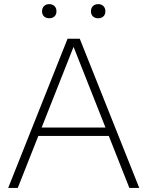

<svg xmlns="http://www.w3.org/2000/svg" viewBox="-20 -932 730 952"><path d="M20.5 0 315 -740H375.5L670.5 0H621.5L338.5 -715.5H351L68 0ZM155.5 -258 168 -299.5H522.5L535 -258ZM467 -841.5Q450.5 -841.5 440.8 -850.8Q431 -860 431 -876Q431 -892 440.8 -901.8Q450.5 -911.5 467 -911.5Q483 -911.5 492.8 -901.8Q502.5 -892 502.5 -876Q502.5 -860 492.8 -850.8Q483 -841.5 467 -841.5ZM224 -841.5Q208 -841.5 198.2 -850.8Q188.5 -860 188.5 -876Q188.5 -892 198.2 -901.8Q208 -911.5 224 -911.5Q240.5 -911.5 250.2 -901.8Q260 -892 260 -876Q260 -860 250.2 -850.8Q240.5 -841.5 224 -841.5Z"/></svg>

Font: Encode Sans SemiExpanded ExtraLight
Style: Regular
Weight: 250
Width: 6
Designer: Multiple Designers
Foundry: Impallari Type
Version: Version 3.002